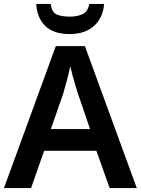

<svg xmlns="http://www.w3.org/2000/svg" viewBox="-20 -950 712 970"><path d="M534 0 467 -188H203L137 0H0L262 -717H409L671 0ZM374 -476Q370 -488 362 -514.5Q354 -541 346.5 -569Q339 -597 335 -615Q328 -581 317 -540.5Q306 -500 299 -476L237 -298H435ZM506 -930Q501 -862 456 -820Q411 -778 332 -778Q250 -778 208.5 -819Q167 -860 163 -930H236Q242 -888 266 -877Q290 -866 334 -866Q370 -866 397 -878.5Q424 -891 431 -930Z"/></svg>

Font: Noto Sans Meetei Mayek SemiBold
Style: Regular
Weight: 600
Designer: Monotype Design Team and Neelakash Kshetrimayum
Foundry: Monotype Imaging Inc.
Version: Version 2.002; ttfautohint (v1.8.4.7-5d5b)